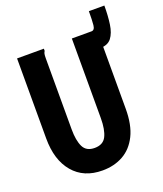

<svg xmlns="http://www.w3.org/2000/svg" viewBox="-136 -806 771 909"><g transform="rotate(-20 250.0 -351.5)"><path d="M224 14Q130 14 77 -48.5Q24 -111 24 -220V-623H159V-612Q155 -606 153.5 -599Q152 -592 152 -575V-219Q152 -163 167.5 -131Q183 -99 225 -99Q268 -99 284 -131.5Q300 -164 300 -222V-623H426V-223Q426 -142 400 -89.5Q374 -37 328.5 -11.5Q283 14 224 14ZM409 -534 399 -623Q415 -623 417.5 -647Q420 -671 420 -717H498Q498 -665 492 -623.5Q486 -582 467.5 -558Q449 -534 409 -534Z"/></g></svg>

Font: Inconsolata Black
Style: Regular
Weight: 900
Monospace: yes
Designer: Raph Levien, Cyreal, Brenton Simpson
Foundry: Raph Levien, Cyreal, Google
Version: Version 3.001; ttfautohint (v1.8.2.53-6de2)